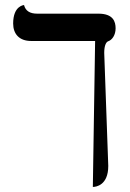

<svg xmlns="http://www.w3.org/2000/svg" viewBox="-20 -570 515 759"><path d="M392 -361C392 -389 399 -404 408 -407C423 -412 437 -431 437 -458C437 -484 428 -516 369 -516H127C98 -516 81 -527 75 -550C75 -550 32 -548 32 -477C32 -436 56 -408 103 -408H356L347 169C359 169 408 163 408 86Z"/></svg>

Font: Libertinus Serif
Style: Regular
Weight: 400
Designer: Philipp H. Poll
Foundry: Khaled Hosny
Version: Version 6.2